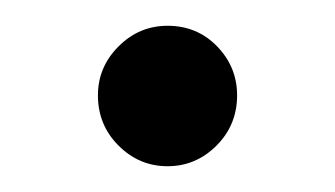

<svg xmlns="http://www.w3.org/2000/svg" viewBox="-20 -115 260 149"><path d="M110 -95Q133 -95 148.5 -79Q164 -63 164 -41Q164 -18 148 -2Q132 14 110 14Q88 14 72 -2Q56 -18 56 -41Q56 -63 72 -79Q88 -95 110 -95Z"/></svg>

Font: Philosopher
Style: Regular
Weight: 400
Designer: Jovanny Lemonad
Foundry: Jovanny Lemonad
Version: Version 1.000